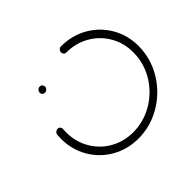

<svg xmlns="http://www.w3.org/2000/svg" viewBox="-128 -674 829 829"><g transform="rotate(-45 287.0 -259.5)"><path d="M124.8 -441.1Q124.8 -448.9 130.4 -454.8Q135.9 -460.7 143.7 -460.7Q150.7 -460.7 155.4 -455.9Q160 -451.1 160 -444.4Q160 -436.7 154.1 -431.1Q148.1 -425.6 140.4 -425.6Q133.7 -425.6 129.3 -430Q124.8 -434.4 124.8 -441.1ZM313 -499.6Q313 -507.4 318.7 -513Q324.4 -518.5 331.9 -518.5Q398.5 -518.5 453 -487.2Q507.4 -455.9 538.5 -401.9Q569.6 -347.8 569.6 -282.2Q569.6 -271.1 568.5 -259.3Q562.2 -188.9 522.2 -129.3Q482.2 -69.6 419.6 -34.8Q357 0 286.7 0Q220 0 165.6 -31.3Q111.1 -62.6 80 -116.7Q48.9 -170.7 48.9 -236.3Q48.9 -247.8 50 -259.3Q50.7 -266.7 56.5 -271.9Q62.2 -277 69.3 -277Q76.7 -277 81.3 -271.7Q85.9 -266.3 85.2 -259.3Q84.4 -252.6 84.4 -239.6Q84.4 -183 111.3 -136.1Q138.1 -89.3 185.2 -62.2Q232.2 -35.2 289.6 -35.2Q350.7 -35.2 404.8 -65.2Q458.9 -95.2 493.5 -146.7Q528.1 -198.1 533.3 -259.3Q534.1 -265.9 534.1 -279.6Q534.1 -336.3 507.2 -382.8Q480.4 -429.3 433.5 -456.3Q386.7 -483.3 328.9 -483.3Q321.9 -483.3 317.4 -488Q313 -492.6 313 -499.6Z"/></g></svg>

Font: 26F Galaxy Sans Light
Style: Italic
Weight: 300
Italic angle: -5°
Designer: C₂₉H₂₅N₃O₅
Version: Version 1.200